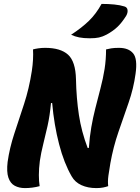

<svg xmlns="http://www.w3.org/2000/svg" viewBox="-20 -953 718 983"><path d="M183 0Q165 5 145.5 7.5Q126 10 108 10Q78 10 55.5 -2Q33 -14 23 -43.5Q13 -73 19 -124Q29 -195 53 -268Q77 -341 103 -420Q129 -499 143 -590Q152 -650 149 -700Q159 -703 176 -705.5Q193 -708 211 -708Q290 -708 328.5 -673Q367 -638 369 -547Q371 -450 384 -364.5Q397 -279 429 -195L435 -196Q439 -253 447.5 -302Q456 -351 468 -398Q480 -445 494 -499Q508 -552 515.5 -600Q523 -648 523 -700Q534 -703 549.5 -705.5Q565 -708 589 -708Q638 -708 661.5 -680Q685 -652 674 -575Q664 -501 638.5 -427.5Q613 -354 586.5 -277.5Q560 -201 545 -117Q539 -83 535 -53.5Q531 -24 534 0Q523 4 508 7Q493 10 473 10Q430 10 397 -5Q364 -20 347 -50Q308 -117 282.5 -215Q257 -313 247 -426L241 -425Q235 -360 223.5 -308.5Q212 -257 201 -213.5Q190 -170 184 -129Q179 -90 179 -57Q179 -24 183 0ZM500 -933Q535 -933 565 -930Q595 -927 617 -920Q631 -916 633 -902Q635 -888 626 -872Q604 -837 581.5 -815.5Q559 -794 526 -776Q505 -765 486.5 -761Q468 -757 440 -757Q408 -757 385.5 -761.5Q363 -766 344 -775Q399 -811 435.5 -846.5Q472 -882 500 -933Z"/></svg>

Font: Recursive Sn Csl St XBd
Style: Italic
Weight: 800
Italic angle: -15°
Version: Version 1.079;hotconv 1.0.112;makeotfexe 2.5.65598; ttfautoh